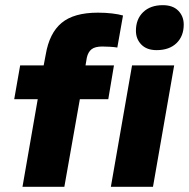

<svg xmlns="http://www.w3.org/2000/svg" viewBox="-20 -723 731 743"><path d="M67 0 126 -339H35L58 -470H149L157 -512Q171 -595 218.5 -634.5Q266 -674 359 -674Q388 -674 413.5 -671Q439 -668 456 -663L434 -539Q423 -541 406 -542Q389 -543 376 -543Q348 -543 334.5 -532.5Q321 -522 316 -500L311 -470H421L399 -339H289L229 0ZM409 0 491 -470H654L572 0ZM586 -529Q548 -529 527 -550.5Q506 -572 506 -604Q506 -649 534 -676Q562 -703 610 -703Q649 -703 670 -681.5Q691 -660 691 -628Q691 -583 663 -556Q635 -529 586 -529Z"/></svg>

Font: Gantari ExtraBold
Style: Italic
Weight: 800
Italic angle: -10°
Designer: Anugrah Pasau
Foundry: Lafontype
Version: Version 1.000